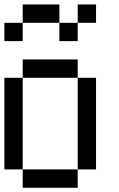

<svg xmlns="http://www.w3.org/2000/svg" viewBox="-20 -937 540 873"><path d="M0 -166.7V-583.3H83.3V-166.7ZM0 -750V-833.3H83.3V-750ZM333.3 -166.7V-83.3H83.3V-166.7ZM333.3 -583.3H416.7V-166.7H333.3ZM333.3 -833.3V-750H250V-833.3ZM333.3 -666.7V-583.3H83.3V-666.7ZM333.3 -916.7H416.7V-833.3H333.3ZM83.3 -916.7H250V-833.3H83.3Z"/></svg>

Font: GalmuriMono11 Regular
Style: Regular
Weight: 400
Designer: Lee Minseo (quiple)
Version: Version 2.399;hotconv 1.1.1;makeotfexe 2.6.0 DEVELOPMENT